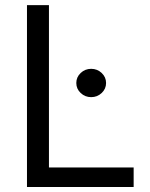

<svg xmlns="http://www.w3.org/2000/svg" viewBox="-20 -748 602 768"><path d="M87.9 0V-727.5H175.8V-78.1H514.6V0ZM344.7 -359.4Q320.3 -359.4 302.7 -376Q285.2 -392.6 285.2 -416Q285.2 -439.5 302.7 -456.1Q320.3 -472.7 344.7 -472.7Q369.1 -472.7 386.7 -456.1Q404.3 -439.5 404.3 -416Q404.3 -392.6 386.7 -376Q369.1 -359.4 344.7 -359.4Z"/></svg>

Font: Inter V
Style: 
Weight: 400
Designer: Rasmus Andersson
Foundry: rsms
Version: Version 4.000;git-a3f224843